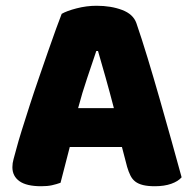

<svg xmlns="http://www.w3.org/2000/svg" viewBox="-20 -636 667 666"><path d="M194 -588Q211 -598 245.5 -607Q280 -616 315 -616Q365 -616 403.5 -601.5Q442 -587 453 -556Q471 -504 492 -435Q513 -366 534 -292.5Q555 -219 575 -147.5Q595 -76 610 -21Q598 -7 574 1.5Q550 10 517 10Q493 10 476.5 6Q460 2 449.5 -6Q439 -14 432.5 -27Q426 -40 421 -57L403 -126H222Q214 -96 206 -64Q198 -32 190 -2Q176 3 160.5 6.5Q145 10 123 10Q72 10 47.5 -7.5Q23 -25 23 -56Q23 -70 27 -84Q31 -98 36 -117Q43 -144 55.5 -184Q68 -224 83 -270.5Q98 -317 115 -366Q132 -415 147 -458.5Q162 -502 174.5 -536Q187 -570 194 -588ZM314 -459Q300 -417 282.5 -365.5Q265 -314 251 -261H375Q361 -315 346.5 -366.5Q332 -418 320 -459Z"/></svg>

Font: Baloo Bhai
Style: Regular
Weight: 400
Designer: Supriya Tembe, Noopur Datye and Ek Type
Foundry: Ek Type
Version: Version 1.443;PS 1.000;hotconv 16.6.51;makeotf.lib2.5.65220;